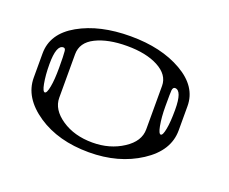

<svg xmlns="http://www.w3.org/2000/svg" viewBox="-89 -889 927 778"><g transform="rotate(20 375.0 -500.0)"><path d="M625 -531.2Q625 -614.3 594.7 -614.3Q585.9 -614.3 584 -600.6Q583 -591.8 583 -531.2Q583 -484.4 589.8 -448.2Q595.7 -417 604.5 -417Q613.3 -417 619.1 -448.2Q625 -478.5 625 -531.2ZM123 -601.6Q122.1 -614.3 113.3 -614.3Q83 -614.3 83 -531.2Q83 -484.4 89.8 -448.2Q95.7 -417 104.5 -417Q113.3 -417 119.1 -448.2Q125 -478.5 125 -531.2Q125 -584 123 -601.6ZM542 -417V-604.5Q542 -652.3 488.3 -680.7Q436.5 -708 354.5 -708Q272.5 -708 219.7 -681.6Q167 -655.3 167 -604.5V-417Q167 -366.2 221.7 -329.1Q276.4 -292 354.5 -292Q429.7 -292 486.3 -329.1Q542 -365.2 542 -417ZM667 -458Q667 -370.1 575.2 -310.5Q482.4 -250 354.5 -250Q222.7 -250 132.8 -310.5Q42 -372.1 42 -458V-562.5Q42 -648.4 131.8 -699.2Q221.7 -750 354.5 -750Q487.3 -750 577.1 -698.2Q667 -646.5 667 -562.5Z"/></g></svg>

Font: okolaksMetalik
Style: bold
Weight: 700
Width: 7
Version: Version 0.6